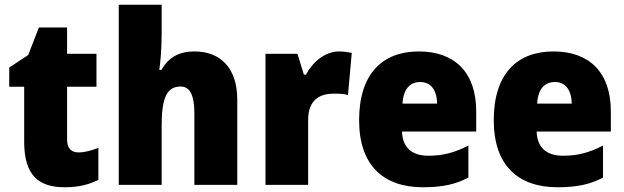

<svg xmlns="http://www.w3.org/2000/svg" viewBox="-20 -780 2633 810"><path d="M311 -137C280 -137 263 -155 263 -191V-414H387V-553H263V-664H144L99 -548L19 -495V-414H82V-182C82 -39 144 10 253 10C315 10 355 -2 395 -21V-156C365 -145 339 -137 311 -137Z M662 -641V-760H481V0H662V-247C662 -358 679 -415 742 -415C781 -415 800 -378 800 -304V0H981V-360C981 -498 905 -563 801 -563C738 -563 692 -540 661 -485H652C657 -520 662 -572 662 -641Z M1410 -563C1350 -563 1297 -516 1271 -465H1262L1235 -553H1100V0H1280V-274C1280 -364 1335 -385 1389 -385C1418 -385 1435 -383 1448 -379L1464 -557C1449 -560 1428 -563 1410 -563Z M1747 -563C1592 -563 1495 -467 1495 -273C1495 -81 1599 10 1764 10C1848 10 1904 -3 1956 -31V-166C1898 -136 1849 -123 1787 -123C1714 -123 1678 -161 1676 -225H1989V-310C1989 -476 1897 -563 1747 -563ZM1753 -434C1798 -434 1823 -400 1824 -343H1678C1682 -408 1712 -434 1753 -434Z M2315 -563C2160 -563 2063 -467 2063 -273C2063 -81 2167 10 2332 10C2416 10 2472 -3 2524 -31V-166C2466 -136 2417 -123 2355 -123C2282 -123 2246 -161 2244 -225H2557V-310C2557 -476 2465 -563 2315 -563ZM2321 -434C2366 -434 2391 -400 2392 -343H2246C2250 -408 2280 -434 2321 -434Z"/></svg>

Font: Noto Sans Arabic SemCond Blk
Style: Regular
Weight: 900
Width: 4
Designer: Monotype Design Team, Nadine Chahine, Nizar Qandah and Khaled Hosny
Foundry: Monotype Imaging Inc.
Version: Version 2.012